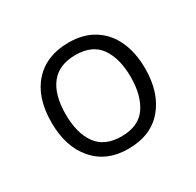

<svg xmlns="http://www.w3.org/2000/svg" viewBox="-87 -820 537 527"><g transform="rotate(-30 182.0 -556.5)"><path d="M332 -557Q332 -481 293 -435Q254 -389 182 -389Q114 -389 74.5 -434.5Q35 -480 35 -557Q35 -636 75 -680Q115 -724 185 -724Q232 -724 265 -703Q298 -682 315 -644.5Q332 -607 332 -557ZM80 -557Q80 -497 105 -462.5Q130 -428 183 -428Q237 -428 261.5 -463Q286 -498 286 -557Q286 -615 262 -650Q238 -685 184 -685Q132 -685 106 -652Q80 -619 80 -557Z"/></g></svg>

Font: Noto Sans Cham Light
Style: Regular
Weight: 300
Version: Version 2.002